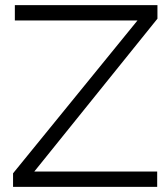

<svg xmlns="http://www.w3.org/2000/svg" viewBox="-20 -730 642 750"><path d="M31 -53 517 -650H38V-710H595V-657L114 -60H594V0H31Z"/></svg>

Font: Rising Sun Light
Style: Regular
Weight: 300
Designer: Matt McInerney, Pablo Impallari, Rodrigo Fuenzalida (Raleway font), Stephen Hutchings (Greek), Cristiano Sobral (main ch
Foundry: The Rising Sun Project Authors
Version: Version 4.327; ttfautohint (v1.8.4.7-5d5b-dirty)